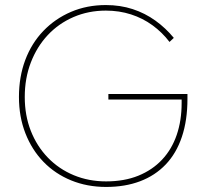

<svg xmlns="http://www.w3.org/2000/svg" viewBox="-20 -730 807 760"><path d="M400 10Q325 10 261.5 -16Q198 -42 152 -89.5Q106 -137 80.5 -202.5Q55 -268 55 -346Q55 -426 80 -492.5Q105 -559 151.5 -607.5Q198 -656 261 -683Q324 -710 399 -710Q456 -710 505 -694Q554 -678 595 -648.5Q636 -619 668 -580L651 -564Q622 -602 583.5 -630Q545 -658 498.5 -673Q452 -688 399 -688Q330 -688 271 -662.5Q212 -637 169 -591Q126 -545 102 -482.5Q78 -420 78 -346Q78 -273 102 -212Q126 -151 169.5 -106Q213 -61 272 -36.5Q331 -12 400 -12Q472 -12 527.5 -34.5Q583 -57 621.5 -98Q660 -139 679.5 -196Q699 -253 699 -322V-341L705 -336H409V-358H722Q722 -352 722 -348.5Q722 -345 722 -343Q722 -341 722 -339Q722 -254 700 -188.5Q678 -123 636 -79Q594 -35 534.5 -12.5Q475 10 400 10Z"/></svg>

Font: Lexend Deca Thin
Style: Regular
Weight: 250
Designer: Bonnie Shaver-Troup, Thomas Jockin
Foundry: Lexend
Version: Version 1.007